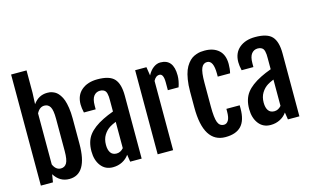

<svg xmlns="http://www.w3.org/2000/svg" viewBox="-103 -1181 2401 1483"><g transform="rotate(-15 1097.5 -440.0)"><path d="M63.5 0V-888.2H187V-709L183.1 -620.1L183.6 -619.6Q226.6 -679.7 295.4 -679.7Q306.6 -679.7 316.4 -678.5Q326.2 -677.2 341.1 -671.6Q356 -666 367.9 -656.7Q379.9 -647.5 392.8 -629.2Q405.8 -610.8 414.6 -586.2Q423.3 -561.5 429.2 -523.4Q435.1 -485.4 435.1 -438.5V-234.9Q435.1 7.8 290.5 7.8Q213.9 7.8 170.4 -62.5L160.2 0ZM187 -136.2Q208 -87.9 248.5 -87.9Q278.8 -87.9 294.7 -114.3Q310.5 -140.6 310.5 -210.4V-467.8Q310.5 -537.6 294.9 -563.7Q279.3 -589.8 249 -589.8Q210 -589.8 187 -544.4Z M639.2 7.3Q578.6 7.3 543.9 -38.1Q509.3 -83.5 509.3 -154.3Q509.3 -233.9 547.4 -283.7Q585.4 -333.5 666.5 -373.5Q701.7 -391.1 749.5 -408.7V-497.6Q749.5 -515.6 748.8 -527.3Q748 -539.1 744.9 -552.2Q741.7 -565.4 735.8 -572.8Q730 -580.1 719.2 -585Q708.5 -589.8 693.4 -589.8Q663.6 -589.8 644.3 -566.2Q625 -542.5 625 -488.8V-459.5H530.8Q522 -497.6 522 -525.9Q522 -599.1 570.1 -639.6Q618.2 -680.2 697.3 -680.2Q794.4 -680.2 832 -638.4Q869.6 -596.7 869.6 -503.4V0H777.8L769 -57.6Q748.5 -27.8 714.6 -10.3Q680.7 7.3 639.2 7.3ZM693.8 -87.9Q725.1 -87.9 749.5 -115.7V-326.2Q715.3 -312 701.2 -302.7Q670.9 -284.2 650.6 -251.5Q630.4 -218.8 630.4 -173.3Q630.4 -133.3 646 -110.6Q661.6 -87.9 693.8 -87.9Z M997.6 0V-672.4H1087.9L1098.6 -604Q1118.2 -641.1 1145 -660.6Q1171.9 -680.2 1200.2 -680.2Q1304.2 -680.2 1304.2 -549.3Q1304.2 -506.8 1287.6 -458H1201.7V-520.5Q1201.7 -589.8 1168.9 -589.8Q1139.2 -589.8 1121.1 -553.7V0Z M1539.1 7.3Q1453.1 7.3 1408.9 -63.2Q1364.7 -133.8 1364.7 -275.4V-402.3Q1364.7 -455.6 1371.8 -498.5Q1378.9 -541.5 1390.1 -569.8Q1401.4 -598.1 1418 -619.4Q1434.6 -640.6 1450.7 -651.9Q1466.8 -663.1 1486.8 -669.9Q1506.8 -676.8 1521.7 -678.5Q1536.6 -680.2 1553.7 -680.2Q1625 -680.2 1666.5 -642.8Q1708 -605.5 1708 -532.2Q1708 -491.7 1699.7 -459.5H1601.1V-481.9Q1601.1 -589.8 1549.8 -589.8Q1518.6 -589.8 1504.2 -557.1Q1489.7 -524.4 1489.7 -440.4V-249.5Q1489.7 -160.2 1503.4 -124Q1517.1 -87.9 1552.7 -87.9Q1573.7 -87.9 1587.4 -109.6Q1601.1 -131.3 1601.1 -180.7V-201.7H1707.5V-175.8Q1707.5 -81.5 1665.8 -37.1Q1624 7.3 1539.1 7.3Z M1900.4 7.3Q1839.8 7.3 1805.2 -38.1Q1770.5 -83.5 1770.5 -154.3Q1770.5 -233.9 1808.6 -283.7Q1846.7 -333.5 1927.7 -373.5Q1962.9 -391.1 2010.7 -408.7V-497.6Q2010.7 -515.6 2010 -527.3Q2009.3 -539.1 2006.1 -552.2Q2002.9 -565.4 1997.1 -572.8Q1991.2 -580.1 1980.5 -585Q1969.7 -589.8 1954.6 -589.8Q1924.8 -589.8 1905.5 -566.2Q1886.2 -542.5 1886.2 -488.8V-459.5H1792Q1783.2 -497.6 1783.2 -525.9Q1783.2 -599.1 1831.3 -639.6Q1879.4 -680.2 1958.5 -680.2Q2055.7 -680.2 2093.3 -638.4Q2130.9 -596.7 2130.9 -503.4V0H2039.1L2030.3 -57.6Q2009.8 -27.8 1975.8 -10.3Q1941.9 7.3 1900.4 7.3ZM1955.1 -87.9Q1986.3 -87.9 2010.7 -115.7V-326.2Q1976.6 -312 1962.4 -302.7Q1932.1 -284.2 1911.9 -251.5Q1891.6 -218.8 1891.6 -173.3Q1891.6 -133.3 1907.2 -110.6Q1922.9 -87.9 1955.1 -87.9Z"/></g></svg>

Font: FjallaOne
Style: Regular
Weight: 400
Designer: Irina Smirnova
Foundry: Irina Smirnova
Version: Version 1.001